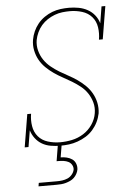

<svg xmlns="http://www.w3.org/2000/svg" viewBox="-62 -789 725 1055"><g transform="rotate(-5 300.0 -261.5)"><path d="M246 8Q219 8 193 3.5Q167 -1 145.5 -13.5Q124 -26 108.5 -46.5Q93 -67 86 -91L71 0H50L80 -181H101Q95 -147 100.5 -113Q106 -79 126.5 -55Q147 -31 179.5 -21Q212 -11 247 -11Q280 -11 313 -18Q346 -25 375.5 -43.5Q405 -62 425 -91.5Q445 -121 450 -154Q455 -184 447.5 -212Q440 -240 424.5 -263.5Q409 -287 387 -304.5Q365 -322 341 -336.5Q317 -351 292 -364.5Q267 -378 244 -394Q221 -410 201 -429.5Q181 -449 167.5 -473Q154 -497 148 -526Q142 -555 147 -585Q151 -608 161 -630.5Q171 -653 186.5 -672Q202 -691 223 -705.5Q244 -720 266.5 -728.5Q289 -737 312.5 -740Q336 -743 359 -743Q386 -743 412.5 -738Q439 -733 461.5 -720.5Q484 -708 500 -688Q516 -668 523 -643L538 -735H559L529 -554H508Q514 -588 509 -622Q504 -656 483 -680Q462 -704 429.5 -714Q397 -724 363 -724Q342 -724 320.5 -721.5Q299 -719 278 -711Q257 -703 238 -690.5Q219 -678 204.5 -661Q190 -644 180.5 -623.5Q171 -603 167 -582Q162 -552 169.5 -523.5Q177 -495 192.5 -472Q208 -449 230 -431Q252 -413 276 -398.5Q300 -384 324.5 -371Q349 -358 372 -342Q395 -326 415 -306.5Q435 -287 449 -262.5Q463 -238 469 -209.5Q475 -181 471 -151Q466 -126 455 -103.5Q444 -81 427 -61.5Q410 -42 388 -28.5Q366 -15 342 -6.5Q318 2 294 5Q270 8 246 8ZM107 220 110 201H210Q225 201 240 199Q255 197 269 191Q283 185 293.5 172.5Q304 160 307 146Q309 132 302 119.5Q295 107 283 101Q271 95 257 93Q243 91 229 91H218L233 0H254L242 72Q259 72 275.5 76Q292 80 305 89Q318 98 324 113.5Q330 129 328 146Q326 158 319.5 170Q313 182 303.5 191Q294 200 282 205.5Q270 211 257.5 214.5Q245 218 232.5 219Q220 220 207 220Z"/></g></svg>

Font: Iosevka Curly Slab ThEx
Style: Italic
Weight: 100
Width: 7
Italic angle: -9°
Monospace: yes
Designer: Belleve Invis
Foundry: Belleve Invis
Version: Version 11.1.0; ttfautohint (v1.8.3)